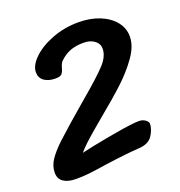

<svg xmlns="http://www.w3.org/2000/svg" viewBox="-123 -767 823 878"><g transform="rotate(-20 288.5 -328.0)"><path d="M344 -567Q311 -567 285.5 -559Q260 -551 237 -532Q224 -522 219 -512Q214 -502 210 -487Q205 -471 197.5 -464Q190 -457 168 -457Q134 -457 113.5 -472Q93 -487 93 -514Q93 -547 129 -582Q165 -617 225 -640Q285 -663 353 -663Q411 -663 456.5 -644.5Q502 -626 527.5 -594Q553 -562 553 -522Q553 -476 517.5 -425.5Q482 -375 431.5 -328Q381 -281 304 -218Q291 -207 259 -180Q227 -153 205 -132.5Q183 -112 169 -95Q215 -106 301 -122Q387 -138 439 -143Q446 -144 458 -144Q477 -144 490 -134.5Q503 -125 503 -116Q503 -89 484 -59.5Q465 -30 419 -27Q353 -23 247 -8Q196 0 165 3.5Q134 7 101 7Q61 7 39 -8Q17 -23 17 -53Q17 -86 37 -115.5Q57 -145 94 -180Q151 -233 258 -324Q347 -399 382 -437Q417 -475 417 -512Q417 -536 396.5 -551.5Q376 -567 344 -567Z"/></g></svg>

Font: Sriracha
Style: Regular
Weight: 400
Designer: Suppakit Chalermlarp
Version: Version 1.002g